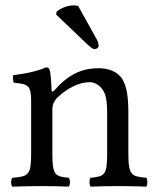

<svg xmlns="http://www.w3.org/2000/svg" viewBox="-20 -693 582 715"><path d="M184 -358C178 -351 172 -349 172 -358C171 -385 169 -424 164 -434C162 -439 160 -442 152 -442C124 -431 98 -422 29 -413C27 -407 29 -391 31 -385C85 -380 96 -375 96 -317V-122C96 -40 86 -36 26 -31C20 -25 20 -4 26 2C56 1 96 0 136 0C176 0 206 1 236 2C242 -4 242 -25 236 -31C185 -36 175 -40 175 -122V-286C175 -307 184 -319 192 -328C230 -365 275 -387 314 -387C334 -387 355 -374 367 -351C377 -331 379 -304 379 -274V-122C379 -40 369 -36 317 -31C312 -25 312 -4 317 2C347 1 379 0 419 0C459 0 495 1 525 2C530 -4 530 -25 525 -31C469 -36 458 -40 458 -122V-271C458 -326 454 -374 431 -405C414 -427 383 -439 348 -439C299 -439 243 -426 184 -358ZM271 -671C267 -672 261 -673 256 -673C222 -673 199 -656 191 -650L189 -639L303 -530C319 -515 326 -510 332 -510C340 -510 347 -516 347 -521C347 -528 346 -535 341 -545Z"/></svg>

Font: Libertinus Serif
Style: Regular
Weight: 400
Designer: Philipp H. Poll, Khaled Hosny
Foundry: Caleb Maclennan
Version: Version 7.050;RELEASE